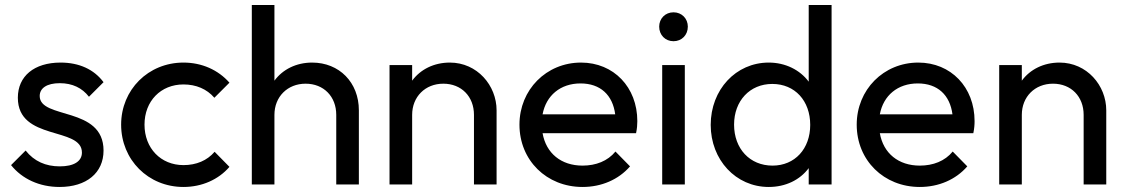

<svg xmlns="http://www.w3.org/2000/svg" viewBox="-20 -734 4478 764"><path d="M217 10C324 10 392 -46 392 -135C392 -312 138 -258 138 -352C138 -383 166 -403 218 -403C268 -403 307 -384 334 -349L392 -407C354 -458 295 -485 221 -485C116 -485 51 -431 51 -345C51 -172 306 -231 306 -127C306 -92 274 -72 218 -72C162 -72 116 -92 82 -135L24 -77C68 -22 137 10 217 10Z M710 10C783 10 849 -19 893 -70L834 -130C804 -95 761 -77 710 -77C620 -77 555 -144 555 -238C555 -332 620 -398 710 -398C760 -398 803 -380 833 -345L893 -405C848 -456 783 -485 710 -485C570 -485 462 -377 462 -238C462 -98 570 10 710 10Z M1318 -277V0H1408V-295C1408 -406 1330 -485 1222 -485C1159 -485 1105 -458 1072 -413V-714H982V0H1072V-277C1072 -349 1124 -401 1196 -401C1268 -401 1318 -350 1318 -277Z M1866 -277V0H1956V-295C1956 -394 1879 -485 1770 -485C1707 -485 1653 -458 1620 -413V-475H1530V0H1620V-277C1620 -349 1672 -401 1744 -401C1816 -401 1866 -350 1866 -277Z M2298 10C2373 10 2441 -19 2487 -72L2429 -131C2398 -93 2351 -75 2298 -75C2213 -75 2153 -124 2139 -204H2511C2515 -223 2516 -238 2516 -252C2516 -387 2422 -485 2292 -485C2154 -485 2047 -377 2047 -238C2047 -96 2155 10 2298 10ZM2139 -279C2153 -354 2210 -402 2290 -402C2369 -402 2418 -356 2428 -279Z M2615 0H2705V-475H2615ZM2603 -628C2603 -595 2627 -570 2660 -570C2693 -570 2717 -595 2717 -628C2717 -660 2693 -685 2660 -685C2627 -685 2603 -660 2603 -628Z M3039 10C3106 10 3163 -18 3198 -65V0H3289V-714H3198V-409C3163 -456 3105 -485 3039 -485C2908 -485 2808 -377 2808 -237C2808 -98 2908 10 3039 10ZM2901 -238C2901 -333 2964 -400 3053 -400C3143 -400 3204 -333 3204 -237C3204 -142 3143 -75 3054 -75C2964 -75 2901 -142 2901 -238Z M3640 10C3715 10 3783 -19 3829 -72L3771 -131C3740 -93 3693 -75 3640 -75C3555 -75 3495 -124 3481 -204H3853C3857 -223 3858 -238 3858 -252C3858 -387 3764 -485 3634 -485C3496 -485 3389 -377 3389 -238C3389 -96 3497 10 3640 10ZM3481 -279C3495 -354 3552 -402 3632 -402C3711 -402 3760 -356 3770 -279Z M4292 -277V0H4382V-295C4382 -394 4305 -485 4196 -485C4133 -485 4079 -458 4046 -413V-475H3956V0H4046V-277C4046 -349 4098 -401 4170 -401C4242 -401 4292 -350 4292 -277Z"/></svg>

Font: MV Cash
Style: Regular
Weight: 400
Designer: Rodrigo Fuenzalida
Foundry: fragTYPE
Version: Version 1.100;Glyphs 3.1.2 (3151)